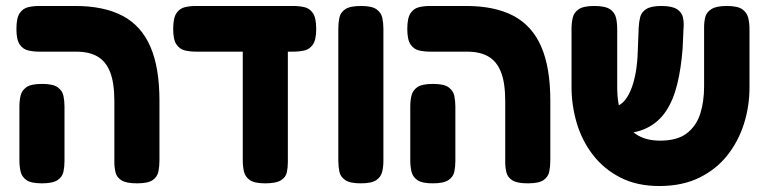

<svg xmlns="http://www.w3.org/2000/svg" viewBox="-20 -605 2566 643"><path d="M439 9Q403 9 387 -1Q371 -11 367 -27.5Q363 -44 363 -61V-266Q363 -327 349 -363Q335 -399 307 -415.5Q279 -432 235 -432H112Q92 -432 74.5 -436Q57 -440 46 -456Q35 -472 35 -508Q35 -545 46 -561Q57 -577 74.5 -581Q92 -585 111 -585H232Q328 -585 390.5 -552Q453 -519 483.5 -449Q514 -379 514 -268V-68Q514 -48 510.5 -30.5Q507 -13 491.5 -2Q476 9 439 9ZM120 9Q84 9 68.5 -2Q53 -13 49 -30.5Q45 -48 45 -67V-249Q45 -268 49 -285Q53 -302 68.5 -313Q84 -324 121 -324Q158 -324 173.5 -312.5Q189 -301 192.5 -284Q196 -267 196 -248V-66Q196 -47 192.5 -30Q189 -13 173 -2Q157 9 120 9Z M637 -432Q617 -432 599.5 -436Q582 -440 571 -456Q560 -472 560 -508Q560 -545 571 -561Q582 -577 599.5 -581Q617 -585 636 -585H963Q982 -585 999.5 -581Q1017 -577 1028 -561Q1039 -545 1039 -508Q1039 -472 1028 -456Q1017 -440 999.5 -436Q982 -432 962 -432ZM868 9Q832 9 816.5 -2Q801 -13 797 -30.5Q793 -48 793 -68V-463L944 -456V-61Q944 -44 940.5 -27.5Q937 -11 920.5 -1Q904 9 868 9Z M1188 9Q1152 9 1136 -2Q1120 -13 1116.5 -30.5Q1113 -48 1113 -67V-509Q1113 -528 1116.5 -545.5Q1120 -563 1136 -574Q1152 -585 1189 -585Q1226 -585 1241.5 -573.5Q1257 -562 1260.5 -544.5Q1264 -527 1264 -508V-66Q1264 -47 1260 -30Q1256 -13 1240.5 -2Q1225 9 1188 9Z M1748 9Q1712 9 1696 -1Q1680 -11 1676 -27.5Q1672 -44 1672 -61V-266Q1672 -327 1658 -363Q1644 -399 1616 -415.5Q1588 -432 1544 -432H1421Q1401 -432 1383.5 -436Q1366 -440 1355 -456Q1344 -472 1344 -508Q1344 -545 1355 -561Q1366 -577 1383.5 -581Q1401 -585 1420 -585H1541Q1637 -585 1699.5 -552Q1762 -519 1792.5 -449Q1823 -379 1823 -268V-68Q1823 -48 1819.5 -30.5Q1816 -13 1800.5 -2Q1785 9 1748 9ZM1429 9Q1393 9 1377.5 -2Q1362 -13 1358 -30.5Q1354 -48 1354 -67V-249Q1354 -268 1358 -285Q1362 -302 1377.5 -313Q1393 -324 1430 -324Q1467 -324 1482.5 -312.5Q1498 -301 1501.5 -284Q1505 -267 1505 -248V-66Q1505 -47 1501.5 -30Q1498 -13 1482 -2Q1466 9 1429 9Z M2188 18Q2113 18 2057.5 -10.5Q2002 -39 1965.5 -86.5Q1929 -134 1911.5 -193Q1894 -252 1894 -314V-508Q1894 -528 1898 -545.5Q1902 -563 1918 -574Q1934 -585 1970 -585Q2007 -585 2023 -574Q2039 -563 2043 -545.5Q2047 -528 2047 -507V-314Q2047 -257 2062.5 -217Q2078 -177 2110 -155.5Q2142 -134 2191 -134Q2248 -134 2280 -158.5Q2312 -183 2325 -224Q2338 -265 2338 -315V-514Q2338 -532 2342 -548Q2346 -564 2362.5 -574.5Q2379 -585 2414 -585Q2451 -585 2466.5 -573.5Q2482 -562 2486 -544.5Q2490 -527 2490 -507V-312Q2490 -249 2471.5 -190.5Q2453 -132 2416 -85Q2379 -38 2322 -10Q2265 18 2188 18ZM1998 -157 1992 -248H2033Q2051 -248 2065.5 -261.5Q2080 -275 2091 -300Q2102 -325 2108.5 -359.5Q2115 -394 2116 -437L2119 -514Q2120 -532 2124 -548Q2128 -564 2144 -574.5Q2160 -585 2195 -585Q2231 -585 2247.5 -574Q2264 -563 2267.5 -545.5Q2271 -528 2269 -508L2266 -442Q2261 -376 2248 -323Q2235 -270 2210.5 -233Q2186 -196 2146.5 -176.5Q2107 -157 2051 -157Z"/></svg>

Font: Fredoka SemiCondensed SemiBold
Style: Regular
Weight: 600
Width: 4
Designer: Ben Nathan
Foundry: Milena B. Brandão, Ben Nathan
Version: Version 2.001